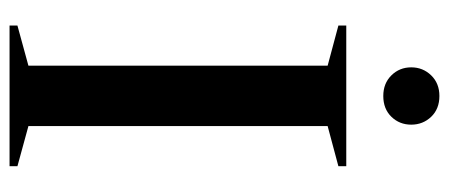

<svg xmlns="http://www.w3.org/2000/svg" viewBox="-289 -651 940 402"><g transform="rotate(90 181.0 -450.0)"><path d="M328 -16.5V0H33.5V-16.5L117.5 -39.5V-666L33.5 -688.5V-705H328V-688.5L244 -666V-39.5ZM181 -782.5Q154.5 -782.5 137.8 -799.5Q121 -816.5 121 -841Q121 -865.5 137.8 -882.8Q154.5 -900 181 -900Q208 -900 224.5 -882.8Q241 -865.5 241 -841Q241 -816.5 224.5 -799.5Q208 -782.5 181 -782.5Z"/></g></svg>

Font: Newsreader 60pt Medium
Style: Regular
Weight: 500
Designer: Hugues Gentile
Foundry: Production Type
Version: Version 1.003